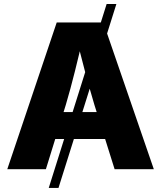

<svg xmlns="http://www.w3.org/2000/svg" viewBox="-20 -839 799 952"><path d="M557.1 -819.3 270 92.8H221.7L508.8 -819.3ZM16.1 0 261.2 -727.5H492.2L742.7 0H548.3L448.2 -318.8Q424.3 -398.4 401.4 -485.1Q378.4 -571.8 355 -668H396Q373 -571.8 351.3 -484.9Q329.6 -397.9 306.2 -318.8L207.5 0ZM183.1 -149.9V-283.2H575.7V-149.9Z"/></svg>

Font: Inter 20pt ExtraBold
Style: Regular
Weight: 800
Version: Version 4.001;git-66647c0bb